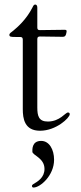

<svg xmlns="http://www.w3.org/2000/svg" viewBox="-20 -564 355 845"><path d="M156.2 11.4C227.3 11.4 286.9 -45.8 286.9 -61.1C286.9 -65.7 285.2 -68.9 279.1 -68.9C267.4 -68.9 244 -29.5 191.1 -29.1C150.2 -28.8 144.2 -54.3 144.2 -90.9V-392C144.5 -400.2 147.4 -403.1 155.5 -403.4L256.4 -402C264.6 -402.3 268.1 -405.2 270.6 -413L272.7 -422.2C274.5 -430.4 272.4 -432.9 264.2 -432.9L155.5 -431.5C147.4 -431.5 144.5 -434.3 144.2 -442.5V-530.5C144.2 -538.7 141 -544 134.9 -544C128.9 -544 126.4 -538.4 122.9 -531.2C95.2 -476.6 55.4 -443.2 38.4 -429C28.1 -420.5 21.3 -417.6 21.3 -410.5C21.3 -402 28.4 -401.3 48.3 -401.3H68.9C77.1 -400.9 79.9 -398.1 80.3 -389.9V-83.8C80.3 -42.3 87.7 11.4 156.2 11.4ZM120.7 254.3C120.7 257.8 122.5 261.4 127.5 261.4C157 261.4 218 208.5 218 139.2C218 93.8 196.7 56.1 161.2 56.1C119 56.1 122.5 95.9 122.5 103.7C122.5 119.3 175.8 131 175.8 179.3C175.8 218 145.6 235.1 126.4 246.4C123.6 248.2 120.7 250.4 120.7 254.3Z"/></svg>

Font: Margiela Serif Light
Style: Regular
Weight: 300
Designer: Andreas Faust, Stefan Endress
Version: Version 1.002;FEAKit 1.0